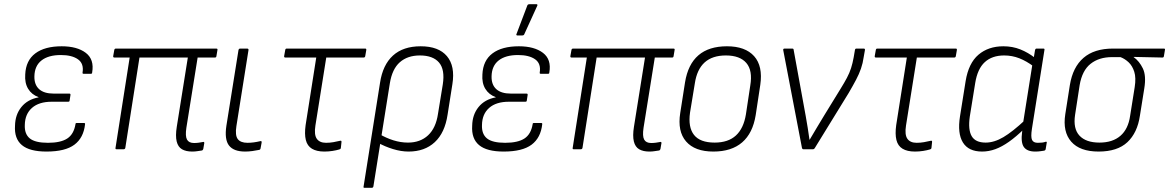

<svg xmlns="http://www.w3.org/2000/svg" viewBox="-20 -716 5608 921"><path d="M203 11Q122 11 85 -20Q48 -51 52 -113Q53 -166 82.5 -202.5Q112 -239 165 -249V-250Q132 -262 115 -290Q98 -318 101 -359Q104 -426 149.5 -460Q195 -494 276 -494Q350 -494 391.5 -462.5Q433 -431 422 -368Q422 -362 416 -362H381Q375 -362 376 -368Q383 -411 354 -431.5Q325 -452 272 -452Q212 -452 179 -426Q146 -400 145 -350Q144 -310 167.5 -288.5Q191 -267 238 -267H313Q319 -267 318 -260L314 -234Q314 -228 307 -228H228Q167 -228 133.5 -198.5Q100 -169 99 -117Q97 -73 123 -52Q149 -31 210 -31Q271 -31 302.5 -51.5Q334 -72 342 -120Q342 -126 348 -126H383Q389 -126 388 -120Q381 -55 337 -22Q293 11 203 11Z M902 11Q872 11 853 0Q834 -11 827.5 -37.5Q821 -64 828 -108L881 -440H649L581 -6Q579 0 573 0H539Q533 0 534 -6L602 -440H529Q522 -440 523 -447L528 -475Q529 -483 536 -483H1017Q1025 -483 1023 -476L1018 -446Q1017 -440 1011 -440H928L874 -103Q868 -63 877 -46.5Q886 -30 911 -30Q922 -30 933 -31.5Q944 -33 954 -35Q957 -36 958.5 -34.5Q960 -33 960 -30L955 -1Q953 5 948 6Q939 7 927.5 9Q916 11 902 11Z M1156 11Q1101 11 1078.5 -18Q1056 -47 1066 -113L1124 -476Q1126 -483 1132 -483H1165Q1173 -483 1172 -476L1114 -111Q1107 -67 1120.5 -49Q1134 -31 1167 -31Q1182 -31 1197 -33Q1212 -35 1229 -39Q1236 -41 1235 -32L1230 -5Q1229 2 1223 3Q1209 6 1191 8.5Q1173 11 1156 11Z M1536 11Q1499 11 1476.5 -2.5Q1454 -16 1447 -44.5Q1440 -73 1446 -116L1497 -440H1349Q1342 -440 1343 -447L1348 -475Q1349 -483 1355 -483H1732Q1738 -483 1737 -476L1732 -447Q1731 -440 1724 -440H1545L1493 -114Q1486 -70 1499.5 -50.5Q1513 -31 1544 -31Q1562 -31 1579 -34Q1596 -37 1613 -41Q1619 -42 1618 -34L1615 -6Q1614 -2 1612 -1Q1610 0 1607 1Q1594 5 1575 8Q1556 11 1536 11Z M1729 185Q1722 185 1724 179L1803 -319Q1816 -405 1865 -449.5Q1914 -494 1998 -494Q2084 -494 2124 -446.5Q2164 -399 2150 -312L2127 -166Q2114 -79 2065.5 -34Q2017 11 1940 11Q1904 11 1865 -1Q1826 -13 1794 -31L1800 -73Q1832 -54 1867 -43Q1902 -32 1937 -32Q1996 -32 2033.5 -67Q2071 -102 2081 -170L2104 -311Q2115 -382 2086 -416Q2057 -450 1994 -450Q1935 -450 1898 -417.5Q1861 -385 1850 -316L1771 179Q1769 185 1763 185Z M2396 11Q2315 11 2278 -20Q2241 -51 2245 -113Q2246 -166 2275.5 -202.5Q2305 -239 2358 -249V-250Q2325 -262 2308 -290Q2291 -318 2294 -359Q2297 -426 2342.5 -460Q2388 -494 2469 -494Q2543 -494 2584.5 -462.5Q2626 -431 2615 -368Q2615 -362 2609 -362H2574Q2568 -362 2569 -368Q2576 -411 2547 -431.5Q2518 -452 2465 -452Q2405 -452 2372 -426Q2339 -400 2338 -350Q2337 -310 2360.5 -288.5Q2384 -267 2431 -267H2506Q2512 -267 2511 -260L2507 -234Q2507 -228 2500 -228H2421Q2360 -228 2326.5 -198.5Q2293 -169 2292 -117Q2290 -73 2316 -52Q2342 -31 2403 -31Q2464 -31 2495.5 -51.5Q2527 -72 2535 -120Q2535 -126 2541 -126H2576Q2582 -126 2581 -120Q2574 -55 2530 -22Q2486 11 2396 11ZM2461 -546Q2458 -546 2457 -548.5Q2456 -551 2458 -554L2510 -691Q2512 -694 2514.5 -695Q2517 -696 2521 -696H2553Q2556 -696 2557.5 -694Q2559 -692 2557 -688L2495 -552Q2493 -546 2485 -546Z M3095 11Q3065 11 3046 0Q3027 -11 3020.5 -37.5Q3014 -64 3021 -108L3074 -440H2842L2774 -6Q2772 0 2766 0H2732Q2726 0 2727 -6L2795 -440H2722Q2715 -440 2716 -447L2721 -475Q2722 -483 2729 -483H3210Q3218 -483 3216 -476L3211 -446Q3210 -440 3204 -440H3121L3067 -103Q3061 -63 3070 -46.5Q3079 -30 3104 -30Q3115 -30 3126 -31.5Q3137 -33 3147 -35Q3150 -36 3151.5 -34.5Q3153 -33 3153 -30L3148 -1Q3146 5 3141 6Q3132 7 3120.5 9Q3109 11 3095 11Z M3402 11Q3313 11 3271 -37.5Q3229 -86 3243 -174L3266 -321Q3294 -494 3467 -494Q3555 -494 3597.5 -446.5Q3640 -399 3627 -309L3605 -164Q3591 -77 3540 -33Q3489 11 3402 11ZM3408 -32Q3473 -32 3510 -66Q3547 -100 3558 -167L3579 -306Q3591 -378 3560 -414Q3529 -450 3462 -450Q3397 -450 3360 -416.5Q3323 -383 3313 -316L3290 -176Q3280 -106 3309 -69Q3338 -32 3408 -32Z M3834 0Q3829 0 3827 -6L3737 -476Q3736 -483 3744 -483H3780Q3787 -483 3787 -477L3845 -159Q3850 -131 3854.5 -103Q3859 -75 3863 -46H3864Q3882 -76 3899 -105Q3916 -134 3934 -163L4012 -290Q4030 -319 4042.5 -342.5Q4055 -366 4062.5 -389.5Q4070 -413 4075 -441L4081 -476Q4082 -483 4088 -483H4123Q4130 -483 4129 -476L4123 -442Q4119 -413 4110 -387Q4101 -361 4086.5 -333.5Q4072 -306 4051 -270L3888 -5Q3885 0 3880 0Z M4369 11Q4332 11 4309.5 -2.5Q4287 -16 4280 -44.5Q4273 -73 4279 -116L4330 -440H4182Q4175 -440 4176 -447L4181 -475Q4182 -483 4188 -483H4565Q4571 -483 4570 -476L4565 -447Q4564 -440 4557 -440H4378L4326 -114Q4319 -70 4332.5 -50.5Q4346 -31 4377 -31Q4395 -31 4412 -34Q4429 -37 4446 -41Q4452 -42 4451 -34L4448 -6Q4447 -2 4445 -1Q4443 0 4440 1Q4427 5 4408 8Q4389 11 4369 11Z M4691 11Q4626 11 4599 -32.5Q4572 -76 4585 -158L4612 -327Q4626 -413 4673.5 -453.5Q4721 -494 4793 -494Q4837 -494 4874.5 -479Q4912 -464 4945 -438L4940 -396Q4904 -423 4869.5 -436.5Q4835 -450 4797 -450Q4739 -450 4704 -418Q4669 -386 4658 -318L4632 -157Q4623 -94 4641 -63Q4659 -32 4708 -32Q4749 -32 4793 -58Q4837 -84 4898 -141L4892 -97Q4854 -60 4820 -36Q4786 -12 4754.5 -0.5Q4723 11 4691 11ZM4946 11Q4907 11 4891.5 -10.5Q4876 -32 4883 -84L4887 -106V-122L4933 -412L4937 -428L4945 -476Q4947 -483 4952 -483H4985Q4992 -483 4990 -476L4930 -98Q4924 -59 4930.5 -45Q4937 -31 4958 -31Q4969 -31 4978.5 -32Q4988 -33 4996 -36Q5003 -37 5001 -31L4996 -1Q4995 6 4987 7Q4979 8 4969.5 9.5Q4960 11 4946 11Z M5250 11Q5160 11 5118.5 -36.5Q5077 -84 5090 -168L5112 -308Q5126 -394 5177.5 -438.5Q5229 -483 5319 -483H5563Q5570 -483 5568 -476L5563 -446Q5562 -440 5556 -440L5418 -443V-442Q5445 -423 5462 -388Q5479 -353 5469 -292L5448 -161Q5436 -79 5388 -34Q5340 11 5250 11ZM5254 -32Q5317 -32 5354.5 -64.5Q5392 -97 5401 -160L5423 -298Q5430 -343 5421 -371.5Q5412 -400 5394 -417Q5376 -434 5355 -442H5314Q5252 -442 5211.5 -410Q5171 -378 5159 -308L5137 -165Q5127 -99 5158 -65.5Q5189 -32 5254 -32Z"/></svg>

Font: Sofia Sans Semi Condensed Light
Style: Italic
Weight: 300
Italic angle: -9°
Version: Version 4.100